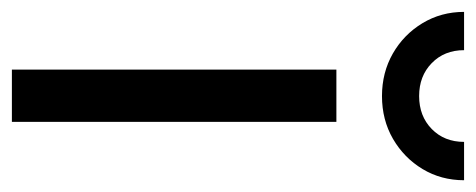

<svg xmlns="http://www.w3.org/2000/svg" viewBox="-279 -542 801 323"><g transform="rotate(90 121.5 -380.5)"><path d="M77.1 0V-545.9H165V0ZM121.6 -622.6Q82 -622.6 50 -640.9Q18.1 -659.2 -1 -690.7Q-20 -722.2 -20 -760.7H44.4Q44.4 -727.5 66.2 -706.3Q87.9 -685.1 121.6 -685.1Q155.3 -685.1 177 -706.3Q198.7 -727.5 198.7 -760.7H263.2Q263.2 -722.2 244.4 -690.9Q225.6 -659.7 193.6 -641.1Q161.6 -622.6 121.6 -622.6Z"/></g></svg>

Font: Inter-Regular
Style: Regular
Weight: 400
Designer: Rasmus Andersson
Foundry: rsms
Version: Version 4.000;git-a52131595